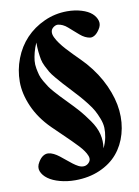

<svg xmlns="http://www.w3.org/2000/svg" viewBox="-95 -779 726 1001"><g transform="rotate(-10 268.0 -278.5)"><path d="M331.1 -715.8Q372.1 -715.8 406.7 -705.3Q441.4 -694.8 460.7 -677.5Q480 -660.2 486.1 -637.9Q492.2 -615.7 476.1 -592.8Q464.4 -574.7 451.2 -566.4Q438 -558.1 425.8 -559.8Q413.6 -561.5 400.1 -568.1Q386.7 -574.7 374 -585.9Q361.3 -597.2 347.9 -608.6Q334.5 -620.1 322.3 -631.1Q310.1 -642.1 296.9 -648.2Q283.7 -654.3 272 -655.3Q260.3 -656.2 248 -647Q235.8 -637.7 234.4 -624Q232.9 -610.4 241 -593.8Q249 -577.1 261.5 -560.1Q273.9 -543 291.7 -523.4Q309.6 -503.9 325.4 -488Q341.3 -472.2 358.6 -454.6Q376 -437 384.8 -426.8Q440.4 -363.3 472.2 -293Q503.9 -222.7 510 -158.7Q516.1 -94.7 499.5 -36.1Q482.9 22.5 446.5 65.4Q410.2 108.4 351.8 133.8Q293.5 159.2 221.2 159.2Q178.7 159.2 140.9 148.9Q103 138.7 78.9 121.1Q54.7 103.5 45.9 80.6Q37.1 57.6 53.2 32.2Q64.9 12.7 78.6 4.2Q92.3 -4.4 106.2 -3.2Q120.1 -2 134.5 5.1Q148.9 12.2 163.6 23.7Q178.2 35.2 192.9 47.4Q207.5 59.6 221.9 70.6Q236.3 81.5 249.5 88.4Q262.7 95.2 276.1 95.2Q289.6 95.2 300.8 85.9Q310.5 77.6 313 67.6Q315.4 57.6 310.5 45.2Q305.7 32.7 296.1 18.8Q286.6 4.9 270.8 -12Q254.9 -28.8 237.1 -46.6Q219.2 -64.5 196.3 -86.4Q162.6 -118.7 145 -136.2Q85 -195.8 54.9 -264.4Q24.9 -333 24.9 -396Q24.9 -459 47.6 -518.1Q70.3 -577.1 111.3 -620.4Q152.3 -663.6 209.7 -689.7Q267.1 -715.8 331.1 -715.8ZM145.5 -583Q134.3 -558.1 128.2 -534.4Q122.1 -510.7 120.1 -491Q118.2 -471.2 122.1 -450.2Q126 -429.2 130.4 -413.8Q134.8 -398.4 146.2 -378.9Q157.7 -359.4 166 -346.9Q174.3 -334.5 190.9 -315.7Q207.5 -296.9 217.3 -286.6Q227.1 -276.4 246.1 -256.8Q286.1 -215.8 307.1 -191.9Q328.1 -168 355.2 -129.6Q382.3 -91.3 391.4 -54.4Q400.4 -17.6 394.5 21Q408.2 -6.8 413.3 -34.2Q418.5 -61.5 417.5 -84.5Q416.5 -107.4 406.5 -133.3Q396.5 -159.2 386.2 -178Q376 -196.8 356 -222.4Q335.9 -248 321.8 -263.9Q307.6 -279.8 283.2 -306.2Q254.9 -336.4 242.4 -350.3Q230 -364.3 210.9 -386.7Q191.9 -409.2 184.6 -422.1Q177.2 -435.1 167.2 -454.8Q157.2 -474.6 153.8 -492.2Q150.4 -509.8 147.9 -532.5Q145.5 -555.2 145.5 -583Z"/></g></svg>

Font: Cinzel Black
Style: Regular
Weight: 900
Designer: Natanael Gama
Version: Version 1.001;PS 001.001;hotconv 1.0.56;makeotf.lib2.0.21325